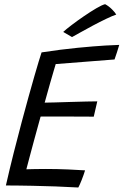

<svg xmlns="http://www.w3.org/2000/svg" viewBox="-20 -870 576 896"><path d="M345.5 5Q291 2 239.2 0Q187.5 -2 131 -3Q102 -3.5 69.5 -4Q37 -4.5 7.5 -4.5Q25 -81.5 44 -157Q63 -232.5 81.5 -301.5Q116 -430 140 -513Q164 -596 174 -625.5Q265.5 -639.5 342.8 -647Q420 -654.5 471.2 -657.5Q522.5 -660.5 536.5 -660.5Q531 -642 526 -626.5Q521 -611 514.5 -592.5L240 -571Q236 -558 228.8 -533.2Q221.5 -508.5 213.5 -480.5Q205.5 -452.5 198.8 -428Q192 -403.5 188.5 -391Q202.5 -391 235.8 -392Q269 -393 308.5 -394.2Q348 -395.5 382.5 -396.2Q417 -397 434 -397L417.5 -325.5Q410 -325.5 386.2 -325.8Q362.5 -326 330.5 -326Q298.5 -326 265.5 -326.2Q232.5 -326.5 206.5 -326.2Q180.5 -326 169.5 -326Q167 -317 158.5 -286.2Q150 -255.5 139.2 -215.8Q128.5 -176 118.5 -138.8Q108.5 -101.5 103 -80Q115 -80.5 143 -81Q171 -81.5 194.5 -81.5Q246.5 -81.5 299 -79.2Q351.5 -77 377 -75Q371 -55 360.8 -29.2Q350.5 -3.5 345.5 5ZM470.5 -850.5Q487.5 -841.5 502.5 -826.5Q517.5 -811.5 522.5 -802Q505.5 -796.5 475.8 -782.2Q446 -768 413.2 -750.5Q380.5 -733 353.8 -718Q327 -703 316 -697L275 -721Q288.5 -733.5 314.8 -753.5Q341 -773.5 371.8 -794.5Q402.5 -815.5 429.2 -831.2Q456 -847 470.5 -850.5Z"/></svg>

Font: Grandstander Light
Style: Italic
Weight: 300
Italic angle: -15°
Designer: Tyler Finck
Foundry: Etcetera Type Co
Version: Version 1.200; ttfautohint (v1.8.3)